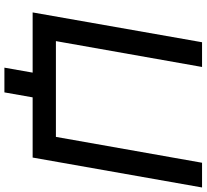

<svg xmlns="http://www.w3.org/2000/svg" viewBox="-52 -738 915 850"><g transform="rotate(90 405.0 -312.5)"><path d="M809.5 -750 677 0H410.5L388.5 125H279L301 0H34.5L166.5 -750H276L161.5 -103H585.5L700 -750Z"/></g></svg>

Font: Russisch Sans SemiBold
Style: Italic
Weight: 600
Width: 4
Italic angle: -10°
Designer: Michael Sharanda (font) & Cristiano Sobral (main changes)
Foundry: Michael Sharanda
Version: Version 2.00;September 8, 2020;FontCreator 13.0.0.2681 64-bi